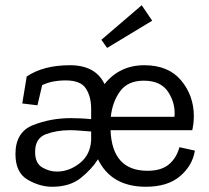

<svg xmlns="http://www.w3.org/2000/svg" viewBox="-20 -703 799 733"><path d="M561 -624 389 -520 367 -551 521 -683ZM724 -128Q715 -71 667.5 -30.5Q620 10 537 10Q405 10 354 -95Q331 -58 289 -24Q247 10 179 10Q132 10 85.5 -17Q39 -44 39 -115Q39 -199 106.5 -225.5Q174 -252 250 -252Q269 -252 289.5 -251Q310 -250 328 -248V-288Q328 -334 308 -365Q288 -396 231 -396Q178 -396 141 -378L123 -301L65 -308L82 -411Q146 -454 247 -454Q345 -454 379 -382Q437 -454 531 -454Q623 -454 671.5 -396Q720 -338 720 -259Q720 -233 714 -206H402Q408 -51 543 -51Q596 -51 625 -75.5Q654 -100 665 -141ZM646 -257Q651 -306 623 -350.5Q595 -395 529 -395Q468 -395 438.5 -354.5Q409 -314 403 -257ZM114 -123Q114 -80 141 -64Q168 -48 197 -48Q244 -48 284.5 -80Q325 -112 328 -168V-201Q309 -202 288 -204Q267 -206 247 -206Q196 -206 155 -190.5Q114 -175 114 -123Z"/></svg>

Font: Zilla Slab
Style: Regular
Weight: 400
Designer: Typotheque.com
Foundry: Typotheque type foundry
Version: Version 1.1; 2017; ttfautohint (v1.6)